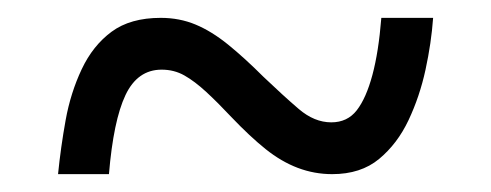

<svg xmlns="http://www.w3.org/2000/svg" viewBox="-20 -464 550 215"><path d="M45 -269Q48 -299 53.5 -329.5Q59 -360 71.5 -386.5Q84 -413 105 -428.5Q126 -444 160 -444Q181 -444 199 -436.5Q217 -429 235.5 -414Q254 -399 275 -378Q297 -357 314.5 -342Q332 -327 351 -327Q369 -327 379.5 -340.5Q390 -354 397 -380Q404 -406 407 -444H465Q463 -416 456.5 -386Q450 -356 437.5 -329.5Q425 -303 404.5 -286Q384 -269 352 -269Q332 -269 313.5 -276Q295 -283 277.5 -297Q260 -311 239 -333Q224 -349 211 -361Q198 -373 186.5 -379.5Q175 -386 161 -386Q134 -386 120.5 -357.5Q107 -329 102 -269Z"/></svg>

Font: Noto Serif SemiCondensed
Style: Regular
Weight: 400
Width: 4
Designer: Monotype Design Team
Foundry: Monotype Imaging Inc.
Version: Version 2.013